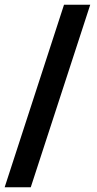

<svg xmlns="http://www.w3.org/2000/svg" viewBox="-30 -731 411 812"><path d="M100.1 61H-10.3L240.7 -710.9H351.6Z"/></svg>

Font: Vazirmatn RD FD ExtraBold
Style: Regular
Weight: 800
Designer: Saber Rastikerdar
Foundry: Saber Rastikerdar
Version: Version 33.003